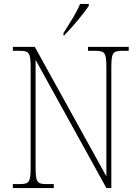

<svg xmlns="http://www.w3.org/2000/svg" viewBox="-20 -951 708 971"><path d="M301 -784V-771H304C344 -811 406 -886 429 -921V-931H385C367 -886 330 -830 301 -784ZM45 0H252V-20H216C166 -20 160 -31 160 -108V-648L518 0H543V-606C543 -683 549 -694 599 -694H631V-714H425V-694H462C512 -694 518 -683 518 -606V-59L156 -714H45V-694H79C129 -694 135 -683 135 -606V-108C135 -31 129 -20 79 -20H45Z"/></svg>

Font: Noto Serif SemiCondensed Thin
Style: Regular
Weight: 100
Width: 4
Designer: Monotype Design Team
Foundry: Monotype Imaging Inc.
Version: Version 2.015